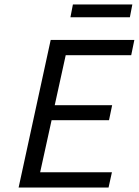

<svg xmlns="http://www.w3.org/2000/svg" viewBox="-20 -836 619 856"><path d="M570 -816 559 -759H294L305 -816ZM565 -590H273L224 -367H480L466 -300H210L159 -68H479L464 0H63L206 -658H579Z"/></svg>

Font: EauTestInfant Medium
Style: Italic
Weight: 500
Italic angle: -12°
Designer: Christian Thalmann (Catharsis Fonts)
Version: Version 0.001;PS 000.001;hotconv 1.0.88;makeotf.lib2.5.64775